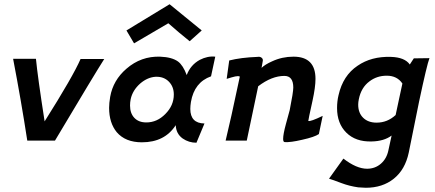

<svg xmlns="http://www.w3.org/2000/svg" viewBox="-20 -665 2058 908"><path d="M361 -386H473Q430 -319 240 0H109Q80 -189 42 -387H150Q158 -303 191 -91Q326 -305 361 -386Z M934 -521 877 -470Q828 -509 776 -555Q741 -535 614 -460L578 -521L782 -645Q822 -613 934 -521ZM998 -397 978 -304Q899 -276 883 -183Q880 -164 880 -150Q880 -82 947 -81L909 10Q873 10 844 -10Q813 -32 811 -73Q759 8 651 8Q573 8 532 -40Q496 -84 496 -155Q496 -177 501 -207Q515 -286 578 -340Q647 -400 737 -397Q793 -395 822 -374Q846 -356 863 -310Q881 -358 925 -382Q962 -401 998 -397ZM802 -218Q802 -255 778.5 -279Q755 -303 717 -302Q678 -300 643 -270Q607 -238 598 -196Q595 -181 595 -166Q595 -129 615.5 -107.5Q636 -86 672 -86Q723 -86 762 -126Q802 -166 802 -218Z M1506 -117 1488 -31Q1468 -17 1409 -4Q1354 9 1326 7Q1319 6 1319 -8Q1319 -30 1332 -78L1350 -144Q1367 -229 1367 -251Q1367 -306 1325 -306Q1265 -306 1201 -257L1147 0H1047Q1069 -89 1114 -302Q1113 -305 1105 -305Q1095 -305 1075 -299Q1057 -294 1052 -292L1064 -379Q1119 -393 1198 -396Q1209 -398 1216.5 -392.5Q1224 -387 1223 -378L1217 -344Q1233 -360 1267 -375Q1314 -397 1368 -397Q1472 -397 1472 -292Q1472 -253 1458 -189Q1437 -94 1438 -93Q1448 -89 1506 -117Z M1937 -389 2011 -390Q1999 -359 1962 -185Q1933 -40 1913 57Q1896 137 1842.5 180Q1789 223 1710 223Q1700 223 1674 221Q1632 215 1595 201Q1553 185 1536 180L1604 85Q1666 133 1716 133Q1754 133 1781.5 109Q1809 85 1817 45L1832 -24Q1796 3 1737 4Q1662 6 1618 -37.5Q1574 -81 1574 -154Q1574 -186 1581 -215Q1602 -308 1671 -354Q1736 -399 1829 -396Q1894 -394 1918 -360ZM1883 -270Q1858 -307 1809 -307Q1762 -307 1727 -280Q1688 -251 1677 -196Q1674 -182 1674 -170Q1674 -131 1697.5 -108Q1721 -85 1761 -85Q1812 -85 1851 -121Q1856 -146 1868 -200.5Q1880 -255 1883 -270Z"/></svg>

Font: GFS Neohellenic Rg
Style: Bold Italic
Weight: 700
Italic angle: -12°
Designer: Designed by Takis Katsoulidis and George D. Matthiopoulos.
Foundry: Designed by Takis Katsoulidis and George D. Matthiopoulos.
Version: Version 1.0